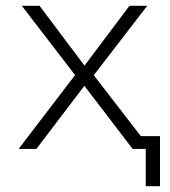

<svg xmlns="http://www.w3.org/2000/svg" viewBox="-20 -512 583 660"><path d="M481 128V0H448V-44H530V128ZM44 0 248 -267V-241L55 -492H116L270 -287H271L425 -492H486L295 -244V-263L498 0H436L270 -217L105 0Z"/></svg>

Font: Nunito Sans 7pt ExtraLight
Style: Regular
Weight: 250
Designer: Vernon Adams
Foundry: Vernon Adams
Version: Version 3.101;gftools[0.9.27]